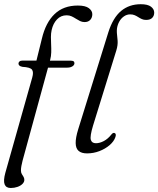

<svg xmlns="http://www.w3.org/2000/svg" viewBox="-24 -738 771 935"><path d="M180.5 -408.5 192 -442.5H320.5Q329 -442.5 333.8 -439.8Q338.5 -437 338.5 -430Q338.5 -424 333.8 -419Q329 -414 321 -411.2Q313 -408.5 302 -408.5ZM66 -428.5Q66 -434.5 71 -438.8Q76 -443 86.5 -443H153.5L180 -550Q198.5 -628 241.8 -669.5Q285 -711 355 -711Q392 -711 408.8 -698.2Q425.5 -685.5 425.5 -669Q425.5 -652 415.5 -641.2Q405.5 -630.5 388 -630.5Q376 -630.5 365.8 -635.5Q355.5 -640.5 345.5 -647Q335.5 -653.5 324.8 -658.5Q314 -663.5 300.5 -663.5Q272.5 -663.5 253.5 -643.5Q234.5 -623.5 227.5 -591.5Q224 -576 224 -557.8Q224 -539.5 225 -520.5Q226 -501.5 225.5 -482.8Q225 -464 220.5 -447.5L86 44Q82.5 58 80.2 70Q78 82 78 92Q78 102.5 82.2 109.5Q86.5 116.5 90.5 123Q94.5 129.5 94.5 138Q94.5 148.5 85.2 157.8Q76 167 60.8 172.2Q45.5 177.5 28.5 177.5Q5.5 177.5 -1.5 159.8Q-8.5 142 2 103.5L133 -360.5Q140.5 -386.5 132 -398.5Q123.5 -410.5 85 -412.5Q73.5 -415 69.8 -419.2Q66 -423.5 66 -428.5ZM661.5 -717.5Q695.5 -717.5 711.2 -705.5Q727 -693.5 727 -676.5Q727 -661 717.2 -651Q707.5 -641 687.5 -641Q676 -641 667 -645Q658 -649 649.5 -654.5Q641 -660 631.8 -664Q622.5 -668 610 -668Q593.5 -668 579.5 -658.2Q565.5 -648.5 556.8 -632.8Q548 -617 545.5 -598Q544.5 -587.5 545.2 -577.8Q546 -568 547 -558.5Q548 -549 548.8 -539Q549.5 -529 548 -517.2Q546.5 -505.5 542.5 -492.5L429 -126Q413.5 -74.5 418.2 -57.5Q423 -40.5 443 -40.5Q461.5 -40.5 481.8 -51.2Q502 -62 518 -82.5Q522.5 -88 526 -89.8Q529.5 -91.5 533 -90.5Q538 -89.5 539.5 -84.2Q541 -79 538 -70.5Q531 -49.5 509.8 -31.2Q488.5 -13 459.8 -2Q431 9 400 9Q373 9 359 -3Q345 -15 344.5 -41Q344 -67 357 -109L503.5 -580.5Q526 -651.5 565.5 -684.5Q605 -717.5 661.5 -717.5Z"/></svg>

Font: Fraunces Light
Style: Italic
Weight: 300
Italic angle: -16°
Version: Version 1.000;[b76b70a41]